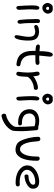

<svg xmlns="http://www.w3.org/2000/svg" viewBox="930 -1474 748 2649"><g transform="rotate(90 1304.5 -149.0)"><path d="M113.3 -278.3Q111.3 -255.9 109.9 -231.4Q108.4 -207 108.4 -181.6Q108.4 -145.5 111.8 -109.4Q115.2 -73.2 115.2 -39.1Q115.2 -19.5 106 -9.8Q96.7 0 85.9 0Q76.2 0 69.8 -7.3Q63.5 -14.6 62.5 -30.3Q59.6 -74.2 57.1 -110.8Q54.7 -147.5 54.7 -184.6Q54.7 -199.2 54.2 -222.2Q53.7 -245.1 56.2 -266.1Q58.6 -287.1 65.9 -302.2Q73.2 -317.4 88.9 -317.4Q98.6 -317.4 106 -308.6Q113.3 -299.8 113.3 -285.2ZM66.4 -501Q70.3 -502.9 73.2 -502.9Q77.1 -502.9 80.6 -502Q84 -501 85.9 -501Q90.8 -502 94.7 -502.4Q98.6 -502.9 103.5 -502.9Q135.7 -502.9 151.9 -481.4Q168 -460 168 -435.5Q168 -423.8 162.6 -410.2Q157.2 -396.5 147 -385.3Q136.7 -374 121.1 -366.2Q105.5 -358.4 85 -358.4Q71.3 -358.4 59.6 -365.2Q47.9 -372.1 39.1 -382.3Q30.3 -392.6 25.4 -405.8Q20.5 -418.9 20.5 -431.6Q20.5 -451.2 33.7 -472.7Q46.9 -494.1 66.4 -501ZM89.8 -450.2H82Q77.1 -448.2 75.2 -443.4Q73.2 -438.5 73.2 -433.6Q73.2 -424.8 80.1 -417.5Q86.9 -410.2 92.8 -410.2Q107.4 -410.2 112.3 -419.4Q117.2 -428.7 117.2 -436.5Q112.3 -452.1 97.7 -452.1Q95.7 -452.1 89.8 -450.2Z M339.8 -295.9Q355.5 -305.7 376.5 -309.6Q397.5 -313.5 419.9 -313.5Q451.2 -311.5 473.6 -302.7Q496.1 -293.9 510.7 -276.9Q525.4 -259.8 532.2 -232.9Q539.1 -206.1 539.1 -167Q539.1 -127 535.2 -92.3Q531.2 -57.6 524.4 -31.7Q517.6 -5.9 508.3 9.3Q499 24.4 487.3 24.4Q478.5 24.4 471.7 18.6Q464.8 12.7 464.8 0Q464.8 -12.7 468.3 -32.7Q471.7 -52.7 476.1 -75.7Q480.5 -98.6 483.9 -122.6Q487.3 -146.5 487.3 -167Q487.3 -195.3 482.9 -212.4Q478.5 -229.5 470.2 -239.7Q461.9 -250 449.2 -254.4Q436.5 -258.8 419.9 -260.7Q399.4 -260.7 378.9 -253.9Q358.4 -247.1 343.8 -247.1Q335 -247.1 329.6 -253.9Q324.2 -260.7 324.2 -269.5Q324.2 -276.4 327.6 -283.7Q331.1 -291 339.8 -295.9ZM296.9 -305.7Q296.9 -241.2 297.9 -175.3Q298.8 -109.4 306.6 -55.7V-48.8Q306.6 -32.2 298.3 -23.9Q290 -15.6 280.3 -15.6Q271.5 -15.6 263.7 -23.4Q255.9 -31.2 253.9 -47.9Q249 -94.7 246.1 -144.5Q243.2 -194.3 243.2 -247.1Q243.2 -257.8 242.2 -271.5Q241.2 -285.2 242.7 -297.4Q244.1 -309.6 250.5 -317.9Q256.8 -326.2 270.5 -326.2Q280.3 -326.2 288.6 -319.8Q296.9 -313.5 296.9 -305.7Z M867.2 -1Q771.5 -8.8 726.6 -64.5Q681.6 -120.1 681.6 -223.6V-264.6Q643.6 -264.6 618.2 -272Q592.8 -279.3 592.8 -303.7Q594.7 -312.5 601.6 -318.8Q608.4 -325.2 621.1 -325.2Q632.8 -325.2 649.4 -322.3Q666 -319.3 685.5 -319.3Q685.5 -350.6 687.5 -383.3Q689.5 -416 694.8 -442.4Q700.2 -468.8 709 -485.8Q717.8 -502.9 732.4 -502.9Q743.2 -502.9 752 -493.7Q760.7 -484.4 760.7 -468.8Q760.7 -444.3 754.9 -403.3Q749 -362.3 746.1 -317.4Q753.9 -316.4 762.2 -315.9Q770.5 -315.4 779.3 -315.4Q794.9 -315.4 811 -316.4Q827.1 -317.4 843.8 -319.3Q857.4 -319.3 866.2 -311.5Q875 -303.7 875 -293.9Q875 -280.3 867.2 -273.9Q859.4 -267.6 847.2 -265.1Q835 -262.7 818.8 -262.7Q802.7 -262.7 787.1 -262.7H742.2Q741.2 -252 741.2 -242.2Q741.2 -232.4 741.2 -222.7Q741.2 -187.5 747.6 -159.7Q753.9 -131.8 769.5 -110.4Q785.2 -88.9 810.5 -75.2Q835.9 -61.5 873 -55.7Q883.8 -53.7 888.7 -46.9Q893.6 -40 893.6 -31.2Q893.6 -19.5 887.2 -10.3Q880.9 -1 867.2 -1Z M970.7 -34.2Q975.6 -67.4 978 -98.1Q980.5 -128.9 980.5 -159.2Q980.5 -218.8 968.8 -282.2Q967.8 -285.2 967.8 -290Q967.8 -303.7 976.1 -312.5Q984.4 -321.3 996.1 -321.3Q1008.8 -321.3 1015.1 -312.5Q1021.5 -303.7 1024.4 -290.5Q1027.3 -277.3 1028.8 -262.2Q1030.3 -247.1 1033.2 -233.4Q1045.9 -246.1 1065.4 -257.8Q1085 -269.5 1106.9 -278.3Q1128.9 -287.1 1151.4 -292.5Q1173.8 -297.9 1193.4 -297.9Q1204.1 -297.9 1211.9 -289.1Q1219.7 -280.3 1219.7 -269.5Q1219.7 -259.8 1213.9 -250.5Q1208 -241.2 1195.3 -241.2Q1171.9 -241.2 1146.5 -232.9Q1121.1 -224.6 1099.1 -211.9Q1077.1 -199.2 1061 -183.6Q1044.9 -168 1039.1 -153.3Q1037.1 -133.8 1036.6 -106.9Q1036.1 -80.1 1032.7 -56.2Q1029.3 -32.2 1021.5 -15.6Q1013.7 1 998 1Q988.3 1 979 -5.9Q969.7 -12.7 969.7 -27.3Q969.7 -31.2 970.7 -34.2Z M1365.2 -278.3Q1363.3 -255.9 1361.8 -231.4Q1360.4 -207 1360.4 -181.6Q1360.4 -145.5 1363.8 -109.4Q1367.2 -73.2 1367.2 -39.1Q1367.2 -19.5 1357.9 -9.8Q1348.6 0 1337.9 0Q1328.1 0 1321.8 -7.3Q1315.4 -14.6 1314.5 -30.3Q1311.5 -74.2 1309.1 -110.8Q1306.6 -147.5 1306.6 -184.6Q1306.6 -199.2 1306.2 -222.2Q1305.7 -245.1 1308.1 -266.1Q1310.5 -287.1 1317.9 -302.2Q1325.2 -317.4 1340.8 -317.4Q1350.6 -317.4 1357.9 -308.6Q1365.2 -299.8 1365.2 -285.2ZM1318.4 -501Q1322.3 -502.9 1325.2 -502.9Q1329.1 -502.9 1332.5 -502Q1335.9 -501 1337.9 -501Q1342.8 -502 1346.7 -502.4Q1350.6 -502.9 1355.5 -502.9Q1387.7 -502.9 1403.8 -481.4Q1419.9 -460 1419.9 -435.5Q1419.9 -423.8 1414.6 -410.2Q1409.2 -396.5 1398.9 -385.3Q1388.7 -374 1373 -366.2Q1357.4 -358.4 1336.9 -358.4Q1323.2 -358.4 1311.5 -365.2Q1299.8 -372.1 1291 -382.3Q1282.2 -392.6 1277.3 -405.8Q1272.5 -418.9 1272.5 -431.6Q1272.5 -451.2 1285.6 -472.7Q1298.8 -494.1 1318.4 -501ZM1341.8 -450.2H1334Q1329.1 -448.2 1327.1 -443.4Q1325.2 -438.5 1325.2 -433.6Q1325.2 -424.8 1332 -417.5Q1338.9 -410.2 1344.7 -410.2Q1359.4 -410.2 1364.3 -419.4Q1369.1 -428.7 1369.1 -436.5Q1364.3 -452.1 1349.6 -452.1Q1347.7 -452.1 1341.8 -450.2Z M1785.2 34.2Q1782.2 61.5 1762.7 89.4Q1743.2 117.2 1714.4 140.6Q1685.5 164.1 1650.4 181.2Q1615.2 198.2 1582 204.1Q1580.1 205.1 1576.2 205.1Q1563.5 205.1 1555.7 193.4Q1547.9 181.6 1547.9 168Q1547.9 159.2 1552.2 151.9Q1556.6 144.5 1566.4 141.6Q1595.7 136.7 1624.5 122.1Q1653.3 107.4 1676.8 87.9Q1700.2 68.4 1714.8 46.9Q1729.5 25.4 1730.5 6.8Q1730.5 -58.6 1727.5 -122.6Q1724.6 -186.5 1720.7 -251Q1710.9 -253.9 1702.1 -255.9Q1693.4 -257.8 1684.6 -259.8L1648.4 -262.7Q1595.7 -262.7 1570.3 -238.8Q1544.9 -214.8 1544.9 -182.6Q1544.9 -126 1581.5 -101.6Q1618.2 -77.1 1676.8 -77.1H1687.5Q1695.3 -77.1 1702.6 -69.3Q1710 -61.5 1710 -50.8Q1710 -36.1 1701.7 -30.3Q1693.4 -24.4 1670.9 -24.4Q1621.1 -24.4 1586.4 -37.6Q1551.8 -50.8 1529.3 -72.8Q1506.8 -94.7 1496.6 -123Q1486.3 -151.4 1486.3 -182.6Q1486.3 -214.8 1498.5 -239.7Q1510.7 -264.6 1532.7 -281.2Q1554.7 -297.9 1583.5 -306.6Q1612.3 -315.4 1646.5 -315.4Q1670.9 -315.4 1693.4 -311.5Q1715.8 -307.6 1730.5 -301.8Q1736.3 -303.7 1742.2 -303.7Q1753.9 -303.7 1763.7 -298.8Q1773.4 -293.9 1775.4 -280.3Q1780.3 -223.6 1784.7 -169.4Q1789.1 -115.2 1789.1 -62.5Q1789.1 -38.1 1788.1 -14.2Q1787.1 9.8 1785.2 34.2Z M2197.3 -292V-276.4Q2197.3 -230.5 2190.9 -179.7Q2184.6 -128.9 2167.5 -86.4Q2150.4 -43.9 2120.1 -16.1Q2089.8 11.7 2042 11.7Q2007.8 11.7 1976.1 -3.4Q1944.3 -18.6 1927.7 -49.8Q1915 -72.3 1903.8 -102.5Q1892.6 -132.8 1884.3 -166.5Q1876 -200.2 1871.6 -235.4Q1867.2 -270.5 1867.2 -303.7Q1867.2 -316.4 1875.5 -323.7Q1883.8 -331.1 1895.5 -331.1Q1907.2 -331.1 1917 -323.7Q1926.8 -316.4 1927.7 -301.8Q1930.7 -256.8 1937 -211.9Q1943.4 -167 1955.6 -131.3Q1967.8 -95.7 1987.8 -73.2Q2007.8 -50.8 2037.1 -50.8Q2061.5 -50.8 2080.1 -67.9Q2098.6 -85 2111.8 -114.3Q2125 -143.6 2131.8 -184.1Q2138.7 -224.6 2138.7 -271.5V-293.9Q2138.7 -307.6 2147 -314.9Q2155.3 -322.3 2166 -322.3Q2176.8 -322.3 2186.5 -314.9Q2196.3 -307.6 2197.3 -292Z M2519.5 -47.9Q2536.1 -47.9 2543.9 -40.5Q2551.8 -33.2 2551.8 -21.5Q2551.8 -8.8 2545.4 -2.4Q2539.1 3.9 2529.8 6.8Q2520.5 9.8 2509.3 9.8Q2498 9.8 2489.3 9.8Q2448.2 9.8 2407.7 -0.5Q2367.2 -10.7 2335 -31.2Q2302.7 -51.8 2282.2 -82Q2261.7 -112.3 2261.7 -151.4Q2261.7 -193.4 2284.7 -224.1Q2307.6 -254.9 2341.8 -275.4Q2376 -295.9 2415 -305.7Q2454.1 -315.4 2487.3 -315.4Q2503.9 -315.4 2521 -311.5Q2538.1 -307.6 2551.8 -297.9Q2565.4 -288.1 2574.2 -271.5Q2583 -254.9 2583 -229.5Q2583 -199.2 2563.5 -177.7Q2543.9 -156.2 2516.6 -141.6Q2489.3 -127 2459 -120.1Q2428.7 -113.3 2408.2 -112.3Q2397.5 -112.3 2392.1 -120.6Q2386.7 -128.9 2386.7 -139.6Q2386.7 -148.4 2391.6 -157.7Q2396.5 -167 2408.2 -167Q2426.8 -167 2447.8 -170.9Q2468.8 -174.8 2486.8 -183.1Q2504.9 -191.4 2516.6 -204.1Q2528.3 -216.8 2528.3 -234.4Q2528.3 -260.7 2488.3 -260.7Q2461.9 -260.7 2432.6 -253.4Q2403.3 -246.1 2378.9 -231.4Q2354.5 -216.8 2338.4 -194.8Q2322.3 -172.9 2322.3 -143.6Q2322.3 -121.1 2336.4 -103.5Q2350.6 -85.9 2373.5 -72.8Q2396.5 -59.6 2426.3 -52.7Q2456.1 -45.9 2488.3 -45.9Q2496.1 -45.9 2503.9 -46.4Q2511.7 -46.9 2519.5 -47.9Z"/></g></svg>

Font: Hi Melody
Style: Regular
Weight: 400
Designer: YoonDesign Inc.
Foundry: YoonDesign Inc.
Version: Version 3.00